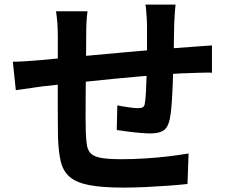

<svg xmlns="http://www.w3.org/2000/svg" viewBox="-20 -805 1040 859"><path d="M765.5 -784.5Q764.5 -777.1 763.2 -761.5Q761.9 -745.9 761 -728.9Q760.1 -711.9 759.4 -698.2Q758.6 -664.8 758.2 -634Q757.8 -603.3 757.3 -575.7Q756.8 -548 755.8 -522Q754.8 -478.3 752.9 -430.3Q751 -382.2 748.1 -340.9Q745.2 -299.6 740 -274.2Q731.9 -234.7 711.7 -221.4Q691.5 -208 653 -208Q635.5 -208 606.3 -210.5Q577 -213 548.6 -216.8Q520.1 -220.6 502.3 -223.4L504.9 -333.5Q528.4 -328.8 555.6 -325Q582.7 -321.1 597 -321.1Q612.2 -321.1 619.5 -325.5Q626.8 -329.9 628.2 -344.3Q631.4 -363.5 632.8 -392.2Q634.1 -420.9 635.4 -455.2Q636.8 -489.5 637.5 -523.2Q637.8 -550 637.8 -577.6Q637.8 -605.2 637.8 -634.5Q637.8 -663.9 637.8 -692.8Q637.8 -705.9 636.5 -723.4Q635.2 -740.9 633.9 -757.9Q632.6 -775 630.6 -784.5ZM371.6 -754.6Q368.3 -729.8 367 -706.2Q365.7 -682.6 365.7 -650.6Q365.7 -623.8 365.2 -578.8Q364.7 -533.9 364.2 -481.3Q363.7 -428.6 363.3 -376.2Q362.9 -323.7 362.9 -280.8Q362.9 -237.8 363.9 -213Q365.1 -176.1 369.4 -152.6Q373.7 -129.2 389 -116Q404.4 -102.8 436.6 -97.8Q468.8 -92.7 524.6 -92.7Q573.7 -92.7 628.7 -96.1Q683.8 -99.5 735.1 -105.7Q786.4 -111.9 823.7 -118.4L818.8 18.1Q785.8 21.9 736.8 25.5Q687.8 29.1 634.7 31.7Q581.5 34.3 533.7 34.3Q436.7 34.3 378.6 23Q320.6 11.8 291 -14.4Q261.4 -40.5 251.4 -84.3Q241.4 -128.2 239.4 -193.1Q239.4 -214.9 238.9 -251.8Q238.4 -288.6 238.4 -334.5Q238.4 -380.3 238.4 -428.1Q238.4 -475.9 238.5 -519.6Q238.6 -563.2 238.6 -595.9Q238.6 -628.6 238.6 -643.6Q238.6 -674.8 236.6 -701.7Q234.5 -728.6 230.7 -754.6ZM37.4 -528.9Q58.7 -528.9 91.7 -530.8Q124.7 -532.7 162.5 -536.1Q192.8 -539.1 251.9 -544.7Q311 -550.3 386.3 -557.1Q461.5 -563.9 542.7 -571.4Q623.9 -578.9 699.1 -585.1Q774.4 -591.2 832.4 -594.9Q852.9 -596.7 879.4 -598.4Q905.9 -600.1 928.3 -601.8V-479.5Q919.9 -480.5 901.8 -480.1Q883.8 -479.7 864.5 -479.3Q845.2 -478.9 831.6 -478.1Q792.9 -477.4 737.1 -473.5Q681.2 -469.6 617 -464.1Q552.8 -458.6 486.3 -452.1Q419.9 -445.6 358.9 -439Q297.8 -432.4 248.8 -427.1Q199.7 -421.9 171 -418.7Q155.2 -416.7 132 -413.2Q108.7 -409.8 86.3 -406.6Q64 -403.5 50.8 -401.5Z"/></svg>

Font: Noto Sans SC Thin
Style: Regular
Weight: 100
Designer: Ryoko NISHIZUKA 西塚涼子 (kana, bopomofo & ideographs); Paul D. Hunt (Latin, Greek & Cyrillic); Sandoll Communications 산돌커뮤니
Foundry: Adobe
Version: Version 2.004-H2;hotconv 1.0.118;makeotfexe 2.5.65603